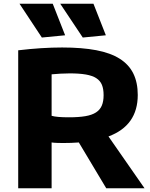

<svg xmlns="http://www.w3.org/2000/svg" viewBox="-20 -1003 798 1023"><path d="M400 -244Q361 -241 317 -241Q308 -241 287.5 -241.5Q267 -242 255 -244V0H77V-735Q203 -750 311 -750Q417 -750 493 -735.5Q569 -721 618 -690Q667 -659 690.5 -611Q714 -563 714 -497Q714 -334 558 -276L750 0H546ZM347 -378Q399 -378 434.5 -384Q470 -390 491.5 -404Q513 -418 522.5 -440.5Q532 -463 532 -496Q532 -529 523 -551Q514 -573 493 -586.5Q472 -600 437.5 -606Q403 -612 352 -612Q330 -612 301.5 -610.5Q273 -609 255 -607V-386Q282 -378 347 -378ZM203 -803 84 -983H261L327 -815ZM421 -803 301 -983H478L544 -815Z"/></svg>

Font: Encode Sans Wide
Style: Bold
Weight: 700
Designer: Pablo Impallari, Andres Torresi
Foundry: Pablo Impallari, Andres Torresi
Version: Version 1.000; ttfautohint (v1.00) -l 8 -r 50 -G 200 -x 14 -